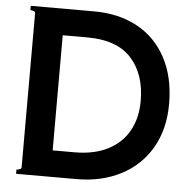

<svg xmlns="http://www.w3.org/2000/svg" viewBox="-53 -802 837 854"><g transform="rotate(5 365.5 -375.0)"><path d="M701 -369Q701 -256 652.5 -172.5Q604 -89 517.5 -44.5Q431 0 320 0H50V-19Q57 -19 64.5 -22Q72 -25 72 -30V-720Q72 -725 64.5 -728Q57 -731 50 -731V-750H332Q444 -750 527 -704.5Q610 -659 655.5 -573Q701 -487 701 -369ZM301 -118Q388 -118 449.5 -149.5Q511 -181 542.5 -238Q574 -295 574 -371Q574 -490 510 -561Q446 -632 313 -632H203V-118Z"/></g></svg>

Font: Aoboshi One
Style: Regular
Weight: 400
Designer: IKIMOJI
Foundry: Natsumi Matsuba
Version: Version 1.000; ttfautohint (v1.8.3)